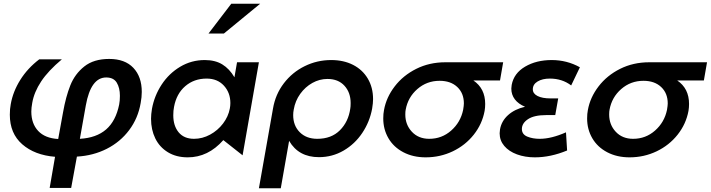

<svg xmlns="http://www.w3.org/2000/svg" viewBox="-20 -838 3835 1036"><path d="M623 -274Q627 -294 627 -321Q627 -364 610 -392Q593 -420 553 -420Q470 -420 443 -269L411 -89Q500 -94 552.5 -139.5Q605 -185 623 -274ZM33 -219Q33 -251 38 -276Q50 -344 89.5 -407Q129 -470 192 -518H314Q240 -456 202 -398.5Q164 -341 154 -283Q149 -256 149 -236Q149 -171 186 -131.5Q223 -92 294 -88L320 -231Q335 -316 359.5 -377.5Q384 -439 435 -479.5Q486 -520 569 -520Q654 -520 699.5 -472Q745 -424 745 -342Q745 -314 739 -282Q725 -200 677 -136Q629 -72 556 -35Q483 2 395 7L364 176H248L277 8Q167 -1 100 -59.5Q33 -118 33 -219Z M1095 -414Q1153 -414 1188 -376Q1223 -338 1223 -282Q1223 -267 1220 -252Q1212 -209 1183.5 -171.5Q1155 -134 1113.5 -111.5Q1072 -89 1027 -89Q973 -89 944 -124Q915 -159 915 -216Q915 -241 919 -261Q932 -332 979.5 -373Q1027 -414 1095 -414ZM1377 -502H1259L1245 -421Q1218 -467 1179.5 -490.5Q1141 -514 1085 -514Q1013 -514 952.5 -478Q892 -442 852.5 -382Q813 -322 800 -251Q795 -221 795 -197Q795 -138 818 -91Q841 -44 886 -16.5Q931 11 993 11Q1103 11 1185 -82L1289 0ZM1105 -657H1188L1384 -818H1228Z M1870 -252Q1872 -262 1872 -282Q1872 -339 1838.5 -375.5Q1805 -412 1747 -412Q1704 -412 1665.5 -390.5Q1627 -369 1600 -331.5Q1573 -294 1565 -247Q1562 -232 1562 -217Q1562 -160 1597.5 -124.5Q1633 -89 1692 -89Q1768 -89 1814 -135Q1860 -181 1870 -252ZM1767 -514Q1834 -514 1885 -488Q1936 -462 1964.5 -414Q1993 -366 1993 -303Q1993 -282 1988 -252Q1975 -181 1935 -121Q1895 -61 1834 -25.5Q1773 10 1701 10Q1591 10 1540 -78L1495 178H1377L1453 -252Q1466 -329 1511.5 -388.5Q1557 -448 1624 -481Q1691 -514 1767 -514Z M2598 -277Q2598 -258 2595 -240Q2582 -169 2536.5 -111.5Q2491 -54 2423 -21.5Q2355 11 2277 11Q2209 11 2156.5 -16.5Q2104 -44 2076 -92Q2048 -140 2048 -199Q2048 -224 2052 -244Q2064 -312 2109.5 -371.5Q2155 -431 2226 -466.5Q2297 -502 2383 -502H2695L2678 -404H2534Q2598 -361 2598 -277ZM2479 -245Q2483 -269 2483 -280Q2483 -335 2447.5 -368.5Q2412 -402 2352 -402Q2283 -402 2232 -357.5Q2181 -313 2169 -246Q2167 -237 2167 -220Q2167 -165 2202.5 -127Q2238 -89 2296 -89Q2364 -89 2414.5 -133.5Q2465 -178 2479 -245Z M2892 -89Q2955 -89 3034 -124L3040 -26Q2951 11 2866 11Q2813 11 2769.5 -5Q2726 -21 2701 -50.5Q2676 -80 2676 -119Q2676 -126 2678 -140Q2686 -185 2721.5 -217Q2757 -249 2813 -262Q2777 -277 2758 -302Q2739 -327 2739 -360Q2739 -366 2741 -380Q2753 -443 2813.5 -478.5Q2874 -514 2957 -514Q3039 -514 3109 -475L3062 -377Q3013 -414 2947 -414Q2907 -414 2881 -398.5Q2855 -383 2855 -356Q2855 -333 2880.5 -320Q2906 -307 2951 -307H2992L2976 -217H2927Q2862 -217 2829 -195Q2796 -173 2796 -142Q2796 -113 2825 -101Q2854 -89 2892 -89Z M3698 -277Q3698 -258 3695 -240Q3682 -169 3636.5 -111.5Q3591 -54 3523 -21.5Q3455 11 3377 11Q3309 11 3256.5 -16.5Q3204 -44 3176 -92Q3148 -140 3148 -199Q3148 -224 3152 -244Q3164 -312 3209.5 -371.5Q3255 -431 3326 -466.5Q3397 -502 3483 -502H3795L3778 -404H3634Q3698 -361 3698 -277ZM3579 -245Q3583 -269 3583 -280Q3583 -335 3547.5 -368.5Q3512 -402 3452 -402Q3383 -402 3332 -357.5Q3281 -313 3269 -246Q3267 -237 3267 -220Q3267 -165 3302.5 -127Q3338 -89 3396 -89Q3464 -89 3514.5 -133.5Q3565 -178 3579 -245Z"/></svg>

Font: Geom Medium
Style: Italic
Weight: 500
Italic angle: -10°
Version: Version 1.102